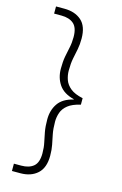

<svg xmlns="http://www.w3.org/2000/svg" viewBox="-140 -871 678 1064"><g transform="rotate(15 199.0 -339.0)"><path d="M91 133H43V91H85Q130 91 155.5 69.5Q181 48 181 -5Q181 -39 175 -66Q169 -93 163.5 -123Q158 -153 158 -194Q158 -247 184.5 -285.5Q211 -324 271 -338V-340Q211 -355 184.5 -394Q158 -433 158 -485Q158 -526 163.5 -555.5Q169 -585 175 -612Q181 -639 181 -672Q181 -726 155.5 -748Q130 -770 85 -770H43V-811H91Q152 -811 189 -778.5Q226 -746 226 -675Q226 -641 220.5 -613.5Q215 -586 209 -557Q203 -528 203 -486Q203 -459 212 -433.5Q221 -408 245.5 -388Q270 -368 317 -358V-321Q270 -310 245.5 -290.5Q221 -271 212 -245.5Q203 -220 203 -193Q203 -152 209 -122Q215 -92 220.5 -65Q226 -38 226 -3Q226 66 189 99.5Q152 133 91 133Z"/></g></svg>

Font: DM Sans 17pt ExtraLight
Style: Regular
Weight: 250
Version: Version 4.004;gftools[0.9.30]